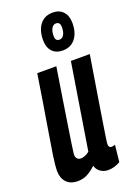

<svg xmlns="http://www.w3.org/2000/svg" viewBox="-152 -848 643 917"><g transform="rotate(-20 169.5 -389.0)"><path d="M79 10Q41 10 21 -12Q1 -34 1 -69Q1 -96 9 -150Q17 -204 33 -298.5Q49 -393 72 -541H169Q153 -440 142 -370.5Q131 -301 124 -254.5Q117 -208 112 -176.5Q107 -145 104 -119Q103 -105 109.5 -96Q116 -87 129 -87Q150 -87 173 -105L243 -541H339Q319 -417 306 -337.5Q293 -258 286 -212Q279 -166 275.5 -144.5Q272 -123 271.5 -116.5Q271 -110 271 -107Q271 -89 286 -89Q294 -89 304 -93L295 -8Q283 0 266 5Q249 10 235 10Q211 10 194 -2Q177 -14 172 -34Q147 -11 125.5 -0.5Q104 10 79 10ZM224 -601Q190 -601 171 -622Q152 -643 152 -679Q152 -729 175 -758.5Q198 -788 240 -788Q273 -788 292.5 -767Q312 -746 312 -709Q312 -660 289 -630.5Q266 -601 224 -601ZM227 -655Q241 -655 249.5 -669Q258 -683 258 -707Q258 -734 237 -734Q223 -734 214.5 -719.5Q206 -705 206 -681Q206 -655 227 -655Z"/></g></svg>

Font: Georama Extra Condensed SemiBold
Style: Italic
Weight: 600
Width: 2
Italic angle: -9°
Designer: Jean-Baptiste Levee
Foundry: Production Type
Version: Version 1.000